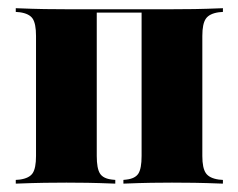

<svg xmlns="http://www.w3.org/2000/svg" viewBox="-20 -439 570 459"><path d="M391.1 -2.4Q367.7 -2.4 341.5 -2Q315.3 -1.6 275 0V-8.9L282.3 -9.7Q303.2 -12.1 310.9 -24.2Q318.5 -36.3 318.5 -66.1V-416.9H391.1Q417.7 -416.9 444.4 -417.3Q471 -417.7 512.9 -419.4V-410.5L503.2 -409.7Q480.6 -406.5 472.2 -394.4Q463.7 -382.3 463.7 -353.2V-66.1Q463.7 -37.1 472.2 -25Q480.6 -12.9 503.2 -9.7L512.9 -8.9V0Q471 -1.6 444.4 -2Q417.7 -2.4 391.1 -2.4ZM138.7 -2.4Q113.7 -2.4 86.7 -2Q59.7 -1.6 17.7 0V-8.9L27.4 -9.7Q50 -12.9 58.1 -25Q66.1 -37.1 66.1 -66.1V-353.2Q66.1 -382.3 58.1 -394.4Q50 -406.5 27.4 -409.7L17.7 -410.5V-419.4Q59.7 -417.7 86.7 -417.3Q113.7 -416.9 138.7 -416.9H211.3V-66.1Q211.3 -36.3 219 -24.2Q226.6 -12.1 247.6 -9.7L255.6 -8.9V0Q214.5 -1.6 188.7 -2Q162.9 -2.4 138.7 -2.4ZM175.8 -408.9V-416.9H354.8V-408.9Z"/></svg>

Font: Playfair 144pt SemiCondensed Black
Style: Regular
Weight: 900
Width: 4
Designer: Claus Eggers Sørensen
Foundry: Claus Eggers Sørensen
Version: Version 2.203